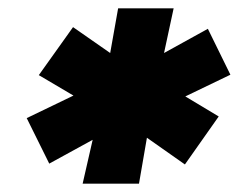

<svg xmlns="http://www.w3.org/2000/svg" viewBox="-20 -762 572 460"><path d="M424 -531 504 -483 423 -368 332 -432 313 -322H178L202 -427L98 -370L44 -479L156 -533L73 -582L155 -697L244 -635L263 -742H396L373 -635L478 -693L532 -583Z"/></svg>

Font: Montserrat Alternates Black
Style: Italic
Weight: 900
Italic angle: -11.3°
Designer: Julieta Ulanovsky
Foundry: Julieta Ulanovsky
Version: Version 7.200